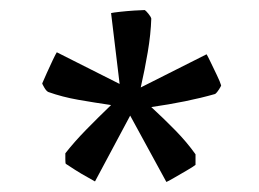

<svg xmlns="http://www.w3.org/2000/svg" viewBox="-20 -734 515 382"><path d="M311 -372 239 -504 169 -373Q166 -375 154 -381.5Q142 -388 129.5 -396Q117 -404 111 -408Q110 -409 110 -417Q110 -425 110 -429Q128 -452 152 -476.5Q176 -501 201 -525Q167 -530 135.5 -535.5Q104 -541 76 -551Q72 -553 68 -560Q64 -567 64 -568Q67 -575 73 -588.5Q79 -602 85 -614.5Q91 -627 93 -630L218 -567L201 -708Q205 -709 218.5 -710.5Q232 -712 247 -713Q262 -714 268 -714Q270 -713 275 -707Q280 -701 281 -697Q280 -666 274 -630.5Q268 -595 260 -560L391 -626Q393 -623 399 -610.5Q405 -598 411.5 -584.5Q418 -571 420 -564Q420 -563 416 -556.5Q412 -550 408 -547Q380 -539 348 -532.5Q316 -526 281 -521Q306 -498 329 -474.5Q352 -451 369 -427V-406Q364 -402 351 -394.5Q338 -387 326 -380Q314 -373 311 -372Z"/></svg>

Font: Labrada
Style: Regular
Weight: 400
Designer: Mercedes Jáuregui
Foundry: Omnibus-Type Team
Version: Version 1.000; ttfautohint (v1.8.4.7-5d5b)